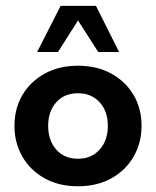

<svg xmlns="http://www.w3.org/2000/svg" viewBox="-20 -639 544 669"><path d="M251.7 10Q185.5 10 135.6 -17.6Q85.7 -45.2 58 -93.2Q30.4 -141.2 30.4 -200.5Q30.4 -260.8 58 -307.8Q85.7 -354.8 135.6 -382.4Q185.6 -410 251.8 -410Q318.1 -410 368 -382.4Q417.9 -354.8 445.5 -307.8Q473.2 -260.8 473.2 -200.5Q473.2 -141.2 445.5 -93.2Q417.9 -45.2 367.9 -17.6Q318 10 251.7 10ZM251.8 -85.9Q298.6 -85.9 327.2 -117.9Q355.8 -149.9 355.8 -200.5Q355.8 -251.1 327.2 -282.6Q298.5 -314.1 251.8 -314.1Q204.2 -314.1 176 -282.6Q147.8 -251.1 147.8 -200.5Q147.8 -149.9 176 -117.9Q204.2 -85.9 251.8 -85.9ZM109.4 -457.8 191.2 -618.6H314.4L394.9 -457.8H322.3L251.8 -567.8L182 -457.8Z"/></svg>

Font: Rokkitt SemiBold
Style: Regular
Weight: 600
Designer: Vernon Adams
Foundry: Vernon Adams
Version: Version 3.103